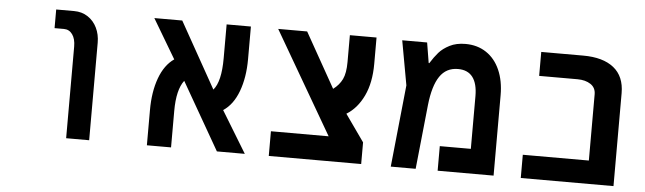

<svg xmlns="http://www.w3.org/2000/svg" viewBox="-43 -767 3086 918"><g transform="rotate(5 1500.0 -308.0)"><path d="M239.5 -519.5H194.5V-609H280.5Q318 -609 346.5 -590.2Q375 -571.5 390.5 -539.5Q406 -507.5 406 -468.5V0H295.5V-440Q295.5 -477 280.2 -498.2Q265 -519.5 239.5 -519.5Z M799 -175V0H683V-169Q683 -256.5 707.2 -322.8Q731.5 -389 777.5 -420.5L665.5 -609H799.5L976.5 -293Q1012.5 -334.5 1012.5 -446V-609H1129V-452.5Q1129 -364.5 1104 -297.5Q1079 -230.5 1031.5 -199.5L1153 0H1019L834 -322.5Q799 -277 799 -175Z M1268 -118.5H1545L1260 -609H1399L1546.5 -346.5Q1575.5 -368 1589.8 -397.5Q1604 -427 1604 -480V-609H1732V-482.5Q1732 -392 1701.8 -328.5Q1671.5 -265 1620 -233.5L1711.5 -104V0H1268Z M2347 -385.5V0H2078.5V-118H2227.5V-371Q2227.5 -431 2204 -462Q2180.5 -493 2133.5 -493Q2077 -493 2046 -447.2Q2015 -401.5 2005 -309L1973 0H1853.5L1894 -393.5L1855.5 -606.5H1975L1991 -509H1994Q2013 -539.5 2032 -561.2Q2051 -583 2082.8 -599.2Q2114.5 -615.5 2158.5 -615.5Q2216 -615.5 2258.5 -587.2Q2301 -559 2324 -507Q2347 -455 2347 -385.5Z M2477.5 -111.5H2794.5V-429.5Q2794.5 -461 2769.8 -477.5Q2745 -494 2706.5 -494H2522.5V-609H2724Q2819 -609 2870.8 -567.8Q2922.5 -526.5 2922.5 -446V0H2477.5Z"/></g></svg>

Font: JuliaMono SemiBold
Style: Regular
Weight: 600
Monospace: yes
Designer: cormullion
Foundry: corm
Version: Version 0.055; ttfautohint (v1.8.4)